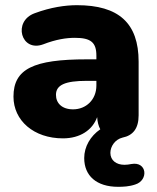

<svg xmlns="http://www.w3.org/2000/svg" viewBox="-20 -523 606 741"><path d="M436 198C455 198 479 197 502 189C554 173 548 99 487 110C477 112 469 113 460 113C429 113 406 96 406 67C406 42 424 15 453 8C493 0 515 -27 515 -78V-285C515 -434 438 -503 277 -503C232 -503 176 -495 114 -472C28 -441 61 -320 147 -352C196 -371 236 -377 269 -377C331 -377 352 -359 352 -308V-294H315C109 -294 32 -257 32 -150C32 -58 110 11 223 11C289 11 337 -21 355 -71C356 -53 360 -37 367 -24C329 2 305 43 305 87C305 155 352 198 436 198ZM196 -157C196 -195 231 -211 315 -211H352V-193C352 -138 312 -101 262 -101C219 -101 196 -125 196 -157Z"/></svg>

Font: SN Pro Heavy
Style: Regular
Weight: 800
Designer: Tobias Whetton
Foundry: Supernotes
Version: Version 1.001;Glyphs 3.2 (3249)